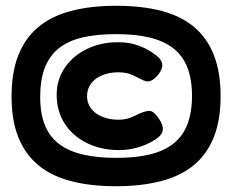

<svg xmlns="http://www.w3.org/2000/svg" viewBox="-20 -724 802 664"><path d="M381 -80Q292 -80 224 -98Q156 -116 111 -154Q66 -192 43 -250.5Q20 -309 20 -390Q20 -473 43 -532Q66 -591 111.5 -629.5Q157 -668 225 -686Q293 -704 382 -704Q472 -704 539.5 -686Q607 -668 652 -630Q697 -592 720 -532.5Q743 -473 743 -391Q743 -309 719.5 -250Q696 -191 651 -153.5Q606 -116 538 -98Q470 -80 381 -80ZM392 -205Q329 -205 280 -229.5Q231 -254 203.5 -297Q176 -340 176 -396Q176 -448 203.5 -489Q231 -530 279.5 -554Q328 -578 388 -578Q425 -578 454 -568Q483 -558 502.5 -545Q522 -532 530 -524Q544 -508 540.5 -492Q537 -476 523 -461Q513 -450 503.5 -445.5Q494 -441 485 -443Q476 -445 466 -451Q461 -454 439.5 -464Q418 -474 390 -474Q358 -474 333 -463.5Q308 -453 294.5 -434.5Q281 -416 281 -391Q281 -368 294.5 -349.5Q308 -331 333 -320.5Q358 -310 389 -310Q411 -310 426.5 -315.5Q442 -321 454.5 -327.5Q467 -334 478 -337Q495 -343 504.5 -339Q514 -335 528 -316Q545 -292 543 -274.5Q541 -257 518 -242Q503 -232 483 -223.5Q463 -215 440 -210Q417 -205 392 -205ZM382 -178Q449 -178 498.5 -190Q548 -202 580 -227.5Q612 -253 628 -294Q644 -335 644 -392Q644 -451 627.5 -492Q611 -533 578 -558Q545 -583 496 -594.5Q447 -606 381 -606Q315 -606 265.5 -594.5Q216 -583 183.5 -557Q151 -531 135 -489.5Q119 -448 119 -389Q119 -331 135.5 -290.5Q152 -250 185 -225.5Q218 -201 267 -189.5Q316 -178 382 -178Z"/></svg>

Font: Fredoka SemiExpanded
Style: Bold
Weight: 700
Width: 6
Designer: Ben Nathan
Foundry: Milena B. Brandão, Ben Nathan
Version: Version 2.001